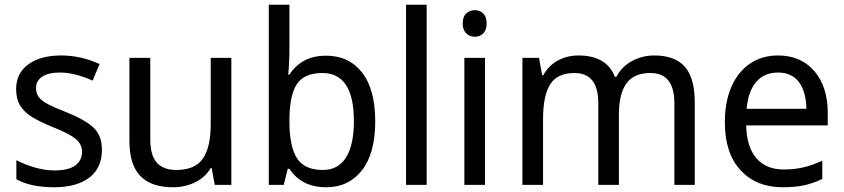

<svg xmlns="http://www.w3.org/2000/svg" viewBox="-20 -780 3559 810"><path d="M208 10Q109 10 49 -24V-104Q84 -86 126.5 -73.5Q169 -61 210 -61Q269 -61 297.5 -82Q326 -103 326 -140Q326 -171 300.5 -193Q275 -215 202 -244Q147 -267 115 -286.5Q83 -306 65.5 -334Q48 -362 48 -404Q48 -471 99.5 -508.5Q151 -546 238 -546Q321 -546 400 -510L371 -440Q294 -474 233 -474Q184 -474 158 -456.5Q132 -439 132 -409Q132 -386 143.5 -370.5Q155 -355 181.5 -341Q208 -327 259 -307Q339 -275 374.5 -241.5Q410 -208 410 -148Q410 -71 356.5 -30.5Q303 10 208 10Z M956 0H886L873 -71H869Q845 -31 802.5 -10.5Q760 10 709 10Q618 10 572 -37.5Q526 -85 526 -185V-536H614V-191Q614 -126 641 -94.5Q668 -63 724 -63Q803 -63 836 -111Q869 -159 869 -257V-536H956Z M1201 -575Q1201 -520 1196 -465H1201Q1224 -502 1262.5 -523.5Q1301 -545 1356 -545Q1452 -545 1507.5 -474Q1563 -403 1563 -268Q1563 -133 1507 -61.5Q1451 10 1356 10Q1252 10 1201 -68H1194L1177 0H1114V-760H1201ZM1201 -271V-267Q1201 -163 1232.5 -113Q1264 -63 1342 -63Q1407 -63 1440 -116Q1473 -169 1473 -269Q1473 -472 1340 -472Q1263 -472 1232 -424.5Q1201 -377 1201 -271Z M1693 0V-760H1780V0Z M2033 -681Q2033 -654 2019 -639.5Q2005 -625 1983 -625Q1961 -625 1946.5 -639.5Q1932 -654 1932 -681Q1932 -709 1946.5 -723Q1961 -737 1983 -737Q2005 -737 2019 -723Q2033 -709 2033 -681ZM2026 0H1939V-536H2026Z M2911 -349V0H2825V-345Q2825 -472 2724 -472Q2654 -472 2622.5 -428Q2591 -384 2591 -296V0H2504V-345Q2504 -472 2403 -472Q2331 -472 2301 -424Q2271 -376 2271 -278V0H2184V-536H2254L2267 -463H2272Q2295 -504 2334 -525Q2373 -546 2420 -546Q2539 -546 2574 -456H2580Q2604 -500 2647 -523Q2690 -546 2741 -546Q2827 -546 2869 -498.5Q2911 -451 2911 -349Z M3472 -304V-251H3128Q3130 -160 3171 -112.5Q3212 -65 3286 -65Q3332 -65 3369.5 -74Q3407 -83 3449 -102V-25Q3409 -6 3371 2Q3333 10 3282 10Q3171 10 3104.5 -61.5Q3038 -133 3038 -264Q3038 -351 3066 -414.5Q3094 -478 3144.5 -512Q3195 -546 3262 -546Q3359 -546 3415.5 -480Q3472 -414 3472 -304ZM3130 -321H3382Q3381 -392 3351 -433Q3321 -474 3262 -474Q3204 -474 3170 -434Q3136 -394 3130 -321Z"/></svg>

Font: Noto Sans Display
Style: Regular
Weight: 400
Designer: Monotype Design team
Foundry: Monotype Imaging Inc.
Version: Version 1.000